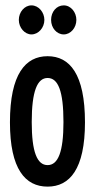

<svg xmlns="http://www.w3.org/2000/svg" viewBox="-20 -685 353 714"><path d="M97 -557C123 -557 145 -582 145 -611C145 -639 124 -665 97 -665C71 -665 50 -640 50 -611C50 -582 72 -557 97 -557ZM217 -557C243 -557 264 -582 264 -611C264 -639 244 -665 217 -665C190 -665 170 -641 170 -611C170 -581 191 -557 217 -557ZM157 9C239 9 296 -56 296 -230C296 -410 239 -476 157 -476C75 -476 17 -410 17 -230C17 -56 74 9 157 9ZM157 -71C118 -71 98 -120 98 -231C98 -347 119 -395 157 -395C196 -395 216 -347 216 -231C216 -120 196 -71 157 -71Z"/></svg>

Font: Inconsolata ExtraCondensed
Style: Bold
Weight: 700
Width: 2
Monospace: yes
Designer: Raph Levien, Cyreal, Brenton Simpson
Foundry: Raph Levien, Cyreal, Google
Version: Version 3.100